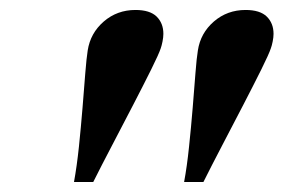

<svg xmlns="http://www.w3.org/2000/svg" viewBox="-20 -841 574 389"><path d="M129.9 -472.2Q135.7 -503.9 139.9 -543.7Q144 -583.5 147.2 -622.6Q150.4 -661.6 152.8 -692.9Q155.3 -724.1 157.7 -738.8Q163.1 -773.9 190.2 -797.4Q217.3 -820.8 254.4 -820.8Q283.7 -820.8 297.4 -807.4Q311 -793.9 311 -772.5Q311 -765.6 309.3 -757.1Q307.6 -748.5 305.7 -743.2Q301.8 -731.4 286.4 -700.4Q271 -669.4 250 -628.9Q229 -588.4 207.3 -546.9Q185.5 -505.4 168.9 -472.2ZM353 -472.2Q358.9 -503.9 363 -543.7Q367.2 -583.5 370.4 -622.6Q373.5 -661.6 376 -692.9Q378.4 -724.1 380.9 -738.8Q386.2 -773.9 413.3 -797.4Q440.4 -820.8 477.5 -820.8Q506.8 -820.8 520.5 -807.4Q534.2 -793.9 534.2 -772.5Q534.2 -765.6 532.5 -757.1Q530.8 -748.5 528.8 -743.2Q524.9 -731.4 509.5 -700.4Q494.1 -669.4 473.1 -628.9Q452.1 -588.4 430.4 -546.9Q408.7 -505.4 392.1 -472.2Z"/></svg>

Font: Gelasio
Style: Bold Italic
Weight: 700
Italic angle: -8.5°
Designer: Eben Sorkin
Foundry: Eben Sorkin
Version: Version 1.008